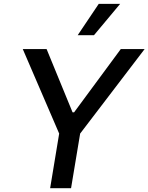

<svg xmlns="http://www.w3.org/2000/svg" viewBox="-20 -984 776 1004"><path d="M99.1 -727.3H223.7L359.4 -396.7H367.5L611.5 -727.3H736.2L399.1 -285.5L351.6 0H242.2L289.4 -285.5ZM386.4 -800.1 496.4 -963.8H608.3L471.6 -800.1Z"/></svg>

Font: Inter P Medium
Style: Italic
Weight: 500
Italic angle: 9.39999°
Designer: Rasmus Andersson
Foundry: rsms
Version: Version 3.018;git-588b23468